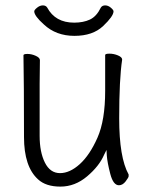

<svg xmlns="http://www.w3.org/2000/svg" viewBox="-20 -679 540 712"><path d="M121 -14Q69 -61 69 -171Q69 -368 67 -474Q67 -479 82 -479Q97 -479 112.5 -472Q128 -465 128 -456L127 -368V-175Q127 -115 146.5 -76Q166 -37 202.5 -37Q239 -37 276 -70.5Q313 -104 341.5 -168.5Q370 -233 370 -342V-475Q370 -480 386 -480Q402 -480 417.5 -473.5Q433 -467 433 -458Q422 -385 422 -240Q422 -95 457 -32Q457 -30 457 -25.5Q457 -21 446 -6.5Q435 8 421 8Q400 8 389 -34Q378 -76 376 -103L375 -123L366 -105Q348 -63 303 -25Q258 13 204 13Q150 13 121 -14ZM143 -588Q107 -620 107 -637Q107 -642 117.5 -650.5Q128 -659 139 -659Q150 -659 155 -651Q185 -595 255 -595Q289 -595 313.5 -606.5Q338 -618 354 -651Q359 -659 370 -659Q381 -659 391 -650.5Q401 -642 401 -637Q401 -619 362.5 -582.5Q324 -546 256 -546Q188 -546 143 -588Z"/></svg>

Font: Moon Stars Kai T HW Light
Style: Regular
Weight: 300
Designer: GuiWonder
Version: Version 1.101